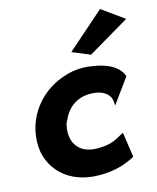

<svg xmlns="http://www.w3.org/2000/svg" viewBox="-87 -837 759 928"><g transform="rotate(-10 292.0 -373.0)"><path d="M295 -588 387 -559 584 -700 468 -769ZM455 -321 459 -297 537 -427C522 -464 474 -499 385 -503C371 -505 355 -505 341 -504C306 -502 272 -494 240 -479C147 -439 72 -353 58 -241C54 -205 56 -171 64 -140C89 -49 168 16 277 22C289 23 303 23 315 22C413 18 473 -19 502 -38L473 -161L461 -153C432 -133 404 -114 351 -109C255 -95 200 -152 211 -242C212 -252 215 -262 220 -271C241 -335 299 -383 387 -373C429 -367 450 -344 455 -321Z"/></g></svg>

Font: Bluebird
Style: SfBdObl
Weight: 700
Designer: Jasper
Foundry: Cannot Into Space Fonts
Version: Version 0.98